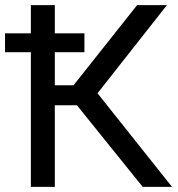

<svg xmlns="http://www.w3.org/2000/svg" viewBox="-24 -731 697 751"><path d="M276.9 -319.3H190.4V0H96.7V-526.9H-4.4V-600.6H96.7V-710.9H190.4V-600.6H306.2V-526.9H190.4V-397.5H263.7L512.2 -710.9H628.9L357.4 -366.2L648.9 0H534.2Z"/></svg>

Font: Roboto
Style: Regular
Weight: 400
Designer: Google
Version: Version 2.001047; 2015